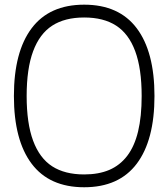

<svg xmlns="http://www.w3.org/2000/svg" viewBox="-20 -789 709 809"><path d="M92.3 -384.5Q92.3 -269.5 119.6 -195.9Q147 -122.3 200.1 -88.1Q253.2 -54 334.7 -54Q395.8 -54 440.6 -73.1Q485.4 -92.3 516 -132.3Q546.6 -172.4 561.8 -235.1Q576.9 -297.9 576.9 -384.5Q576.9 -499.8 549.7 -573.2Q522.5 -646.7 469.4 -681Q416.3 -715.3 334.7 -715.3Q253.2 -715.3 200.1 -681Q147 -646.7 119.6 -573.2Q92.3 -499.8 92.3 -384.5ZM113.3 -99.2Q38.6 -198.5 38.6 -384.5Q38.6 -570.6 113.3 -669.9Q188 -769.3 334.7 -769.3Q481.4 -769.3 556.2 -669.9Q630.9 -570.6 630.9 -384.5Q630.9 -198.5 556.2 -99.2Q481.4 0 334.7 0Q188 0 113.3 -99.2Z"/></svg>

Font: Tecnico
Style: Fino
Weight: 400
Version: Version 1.3